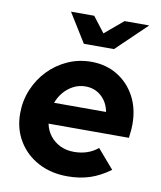

<svg xmlns="http://www.w3.org/2000/svg" viewBox="-84 -810 746 888"><g transform="rotate(10 289.0 -365.5)"><path d="M292.2 10.5Q215.3 10.5 155.4 -21.4Q95.4 -53.3 61.4 -109.8Q27.3 -166.4 27.3 -238.2Q27.3 -297.7 49.3 -350.8Q71.4 -403.8 110.5 -444.3Q149.7 -484.8 201 -507.6Q252.3 -530.4 310.9 -530.4Q380.3 -530.4 433.6 -497.8Q487 -465.3 517.3 -408.9Q547.6 -352.4 547.6 -278.3Q547.6 -267.6 546.7 -254.2Q545.8 -240.8 542.3 -214.3H164.9Q171.3 -182.6 190.4 -158.1Q209.6 -133.6 238.3 -119.8Q267 -106.1 302.8 -106.1Q369.2 -106.1 414.9 -144.1L491.9 -54.9Q444 -20.1 396.8 -4.8Q349.6 10.5 292.2 10.5ZM173.4 -313.7H417.5Q409 -358.8 378.3 -386.2Q347.6 -413.5 303.9 -413.5Q274.1 -413.5 248.7 -400.6Q223.2 -387.7 203.8 -365.6Q184.4 -343.4 173.4 -313.7ZM261.6 -606.4 177.2 -742.4H286.3L342.4 -669.5L428.8 -742.4H544.6L403.1 -606.4Z"/></g></svg>

Font: Red Hat Display VF
Style: Italic
Weight: 300
Italic angle: -12°
Designer: Pentagram, MCKL
Foundry: Pentagram, MCKL
Version: Version 1.010